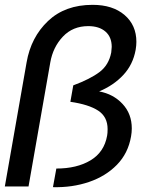

<svg xmlns="http://www.w3.org/2000/svg" viewBox="-56 -771 607 794"><path d="M309 -663Q354 -663 380 -640.5Q406 -618 406 -577Q406 -570 404 -554Q394 -502 355.5 -473Q317 -444 247 -418L235 -350Q311 -339 350 -313.5Q389 -288 389 -237Q389 -220 387 -210Q375 -142 318.5 -108Q262 -74 177 -74L163 3Q243 5 312 -18.5Q381 -42 427.5 -89.5Q474 -137 486 -207Q489 -224 489 -240Q489 -300 451 -341Q413 -382 354 -393Q414 -418 454 -461Q494 -504 505 -565Q508 -583 508 -598Q508 -667 459 -709Q410 -751 327 -751Q213 -751 142.5 -684Q72 -617 54 -513L-36 0H62L152 -513Q163 -576 204 -619.5Q245 -663 309 -663Z"/></svg>

Font: Geom
Style: Italic
Weight: 400
Italic angle: -10°
Version: Version 1.102